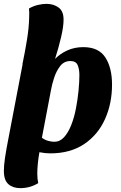

<svg xmlns="http://www.w3.org/2000/svg" viewBox="-30 -774 625 994"><path d="M75 200Q37 200 13.5 179.5Q-10 159 -10 110Q-10 83 -4 42.5Q2 2 13 -54L87 -441H86Q99 -503 109.5 -567Q120 -631 121 -685Q122 -697 121.5 -708.5Q121 -720 120 -730Q143 -743 166.5 -748.5Q190 -754 211 -754Q248 -754 274 -734.5Q300 -715 299 -670Q299 -636 286 -580.5Q273 -525 255 -469Q281 -496 318.5 -513Q356 -530 401 -530Q481 -530 515.5 -476.5Q550 -423 550 -336Q550 -238 513.5 -157Q477 -76 405.5 -28Q334 20 230 20Q217 20 203 18.5Q189 17 174 14Q169 42 166 71.5Q163 101 163 125Q163 153 168 174Q126 200 75 200ZM251 -40Q280 -40 301.5 -63.5Q323 -87 338.5 -126Q354 -165 363 -211.5Q372 -258 376.5 -303.5Q381 -349 381 -386Q381 -416 372 -437Q363 -458 334 -458Q302 -458 282 -432.5Q262 -407 250.5 -372Q239 -337 234 -308L187 -61Q201 -50 218.5 -45Q236 -40 251 -40Z"/></svg>

Font: Sansita Swashed
Style: Bold
Weight: 700
Designer: Pablo Cosgaya
Foundry: Omnibus-Type
Version: Version 1.003; ttfautohint (v1.8.3)